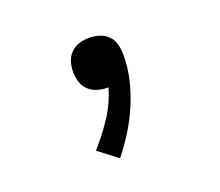

<svg xmlns="http://www.w3.org/2000/svg" viewBox="-73 -248 645 563"><g transform="rotate(-20 250.0 33.5)"><path d="M215 215 156 170Q188 134 214.5 94Q241 54 254 8H249Q234 8 218.5 3Q203 -2 192 -13Q181 -24 176.5 -39Q172 -54 172 -70Q172 -86 176.5 -101Q181 -116 192.5 -127.5Q204 -139 219 -143.5Q234 -148 250 -148Q266 -148 282 -143Q298 -138 309 -126.5Q320 -115 324 -99Q328 -83 328 -66Q328 -28 319 10Q310 48 295 83.5Q280 119 259.5 152Q239 185 215 215Z"/></g></svg>

Font: Iosevka Term
Style: Regular
Weight: 400
Monospace: yes
Designer: Belleve Invis
Foundry: Belleve Invis
Version: Version 30.0.1